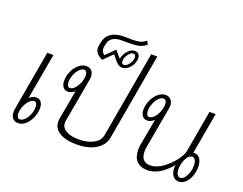

<svg xmlns="http://www.w3.org/2000/svg" viewBox="-135 -1165 1819 1438"><g transform="rotate(20 774.5 -446.0)"><path d="M233 -153Q233 -113 216.5 -75Q200 -37 173 -13.5Q146 10 116 10Q87 10 71.5 -8.5Q56 -27 56 -58Q56 -74 58 -83L142 -560H191L126 -195Q154 -218 181 -218Q205 -218 219 -200Q233 -182 233 -153ZM199 -148Q199 -166 192.5 -176.5Q186 -187 175 -187Q156 -187 137 -167.5Q118 -148 105.5 -118Q93 -88 93 -59Q93 -42 100 -31.5Q107 -21 118 -21Q137 -21 156 -40Q175 -59 187 -88.5Q199 -118 199 -148Z M926 -816 805 -127Q794 -64 734.5 -27Q675 10 582 10Q495 10 445 -20.5Q395 -51 395 -106Q395 -113 397 -127L439 -362Q411 -339 385 -339Q360 -339 346 -358Q332 -377 332 -407Q332 -447 349 -484Q366 -521 394 -544Q422 -567 452 -567Q479 -567 495 -550Q511 -533 511 -502Q511 -496 509 -480L446 -127Q445 -122 445 -113Q445 -75 481.5 -53Q518 -31 584 -31Q655 -31 701.5 -57Q748 -83 756 -127L877 -816ZM471 -498Q471 -515 464 -525.5Q457 -536 446 -536Q428 -536 409 -517Q390 -498 378 -468.5Q366 -439 366 -410Q366 -392 372.5 -381Q379 -370 390 -370Q409 -370 427.5 -389.5Q446 -409 458.5 -439Q471 -469 471 -498Z M796 -754Q796 -728 783 -703Q770 -678 749 -662.5Q728 -647 706 -647Q690 -647 678.5 -654Q667 -661 654 -675L616 -721L546 -651Q518 -665 501.5 -682.5Q485 -700 485 -728Q485 -734 487 -746L492 -772Q501 -819 539 -845Q577 -871 641 -871L708 -870Q741 -870 765 -876Q790 -881 814 -902L829 -875Q807 -855 769 -844Q746 -838 676 -838H631Q589 -838 563 -821Q537 -804 531 -772L526 -746Q525 -742 525 -734Q525 -706 550 -690L620 -759L668 -703Q672 -737 698 -767.5Q724 -798 754 -798Q774 -798 785 -786Q796 -774 796 -754ZM770 -751Q770 -775 750 -775Q730 -775 711 -748.5Q692 -722 692 -695Q692 -671 710 -671Q731 -671 750.5 -697Q770 -723 770 -751Z M1497 -143Q1497 -102 1483.5 -67Q1470 -32 1446.5 -11Q1423 10 1395 10Q1365 10 1347.5 -14Q1330 -38 1330 -75Q1330 -83 1332 -99Q1242 10 1146 10Q1090 10 1060 -21.5Q1030 -53 1030 -110Q1030 -134 1034 -155L1072 -364Q1045 -339 1018 -339Q993 -339 978.5 -357.5Q964 -376 964 -405Q964 -445 981 -482.5Q998 -520 1025.5 -543.5Q1053 -567 1083 -567Q1110 -567 1126.5 -549.5Q1143 -532 1143 -501Q1143 -494 1141 -480L1083 -155Q1079 -136 1079 -115Q1079 -74 1098 -52.5Q1117 -31 1153 -31Q1201 -31 1250.5 -66Q1300 -101 1335.5 -147.5Q1371 -194 1376 -224L1435 -560H1484L1426 -230Q1429 -231 1436 -231Q1465 -231 1481 -206Q1497 -181 1497 -143ZM1104 -498Q1104 -515 1097 -525.5Q1090 -536 1078 -536Q1059 -536 1040.5 -517Q1022 -498 1010 -468Q998 -438 998 -409Q998 -391 1004.5 -380Q1011 -369 1023 -369Q1041 -369 1060 -388.5Q1079 -408 1091.5 -438.5Q1104 -469 1104 -498ZM1463 -142Q1463 -168 1454 -184Q1445 -200 1429 -200Q1412 -200 1397 -182.5Q1382 -165 1372.5 -136.5Q1363 -108 1363 -78Q1363 -53 1372 -37Q1381 -21 1397 -21Q1414 -21 1429 -38.5Q1444 -56 1453.5 -84Q1463 -112 1463 -142Z"/></g></svg>

Font: KoHo Light
Style: Italic
Weight: 300
Italic angle: -10°
Version: Version 1.000; ttfautohint (v1.6)